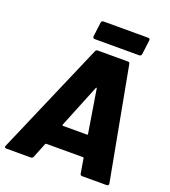

<svg xmlns="http://www.w3.org/2000/svg" viewBox="-165 -977 962 1089"><g transform="rotate(20 316.0 -433.0)"><path d="M542 -866H271C264 -866 259 -861 258 -854L247 -767C247 -760 251 -755 258 -755H528C535 -755 540 -760 541 -767L552 -854C553 -861 549 -866 542 -866ZM457 0H605C613 0 619 -5 617 -14L491 -690C490 -696 487 -700 480 -700H296C290 -700 285 -696 283 -690L-9 -14C-13 -5 -9 0 -1 0H147C154 0 160 -4 162 -10L198 -99C200 -101 201 -103 204 -103H426C429 -103 430 -101 430 -99L445 -10C446 -4 450 0 457 0ZM254 -237 359 -496C360 -500 364 -501 365 -496L407 -237C408 -233 406 -231 403 -231H257C254 -231 253 -233 254 -237Z"/></g></svg>

Font: Barlow ExtraBold
Style: Italic
Weight: 800
Italic angle: -7°
Designer: Jeremy Tribby
Foundry: Tribby Type
Version: Version 1.422;hotconv 1.0.109;makeotfexe 2.5.65596